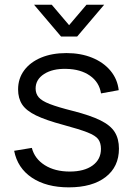

<svg xmlns="http://www.w3.org/2000/svg" viewBox="-20 -780 565 814"><path d="M271.7 14.3Q176.7 14.3 115.4 -26.6Q54.2 -67.5 40 -140.7L115 -153Q126.8 -107 169.8 -79.8Q212.7 -52.7 275.7 -52.7Q337 -52.7 372.5 -78.4Q408 -104.2 408 -148.7Q408 -173.7 396.7 -189.4Q385.3 -205.2 350.9 -218.7Q316.5 -232.2 248 -250.7Q174.7 -270.3 133 -290.5Q91.3 -310.7 74 -336.9Q56.7 -363.2 56.7 -401Q56.7 -447 82.5 -481.8Q108.3 -516.5 154.4 -535.8Q200.5 -555 261.7 -555Q322.5 -555 370.7 -535.3Q418.8 -515.7 448.4 -480.2Q478 -444.7 483.3 -397.7L408.3 -384Q400.8 -431.7 361.2 -459.3Q321.5 -487 260.7 -488Q203.2 -489.5 167.1 -466.3Q131 -443.2 131 -404.7Q131 -383 143.9 -367.7Q156.8 -352.3 191.1 -339Q225.3 -325.7 289 -309.7Q363.5 -290.7 406.1 -269.6Q448.7 -248.5 466.5 -219.9Q484.3 -191.3 484.3 -149.7Q484.3 -73 427.7 -29.3Q371 14.3 271.7 14.3ZM199.3 -760H124.3L239 -625H307L421.7 -760H346.7L273 -673.3Z"/></svg>

Font: Manrope Variable Light
Style: Regular
Weight: 200
Designer: Mikhail Sharanda
Foundry: Mikhail Sharanda
Version: Version 4.505